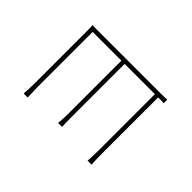

<svg xmlns="http://www.w3.org/2000/svg" viewBox="-126 -958 1252 1252"><g transform="rotate(-45 500.0 -332.0)"><path d="M163 -73V-36C182 -37 218 -39 261 -39H780V-31C780 -4 780 3 779 13H812C811 -2 810 -12 810 -33C810 -147 810 -599 810 -636C810 -658 810 -664 811 -675C797 -674 784 -673 757 -673C657 -673 315 -673 278 -673C259 -673 192 -675 178 -677V-640C192 -641 259 -643 278 -643C315 -643 746 -643 780 -643V-378H287C251 -378 218 -381 201 -383V-346C222 -347 251 -348 289 -348H780V-69H260C218 -69 182 -71 163 -73Z"/></g></svg>

Font: Noto Sans JP Thin
Style: Regular
Weight: 100
Designer: Ryoko NISHIZUKA 西塚涼子 (kana, bopomofo & ideographs); Paul D. Hunt (Latin, Greek & Cyrillic); Sandoll Communications 산돌커뮤니
Foundry: Adobe
Version: Version 2.004;hotconv 1.0.118;makeotfexe 2.5.65603